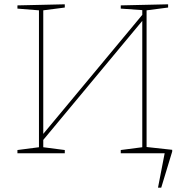

<svg xmlns="http://www.w3.org/2000/svg" viewBox="-20 -712 861 892"><path d="M661 -664V-29L780 -16V-8L729 160H714L745 0H541V-15L641 -28V-615L181 -62V-28L281 -15V0H61V-15L161 -28V-664L61 -672V-687L281 -692V-677L181 -664V-90L641 -643V-665L541 -672V-687L761 -692V-677Z"/></svg>

Font: Bitter Pro Thin
Style: Regular
Weight: 250
Designer: Sol Matas, and Bitter project Authors
Foundry: Sol Matas
Version: Version 1.010